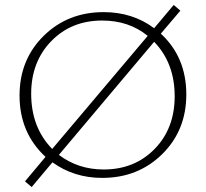

<svg xmlns="http://www.w3.org/2000/svg" viewBox="-20 -713 832 776"><path d="M630 -577Q733 -482 733 -331Q733 -186 635.5 -90Q538 6 393 6Q279 6 192 -57L108 43L81 20L164 -79Q59 -176 59 -327Q59 -472 156.5 -568Q254 -664 399 -664Q516 -664 603 -599L682 -693L709 -670ZM106 -334Q106 -198 191 -111L577 -568Q501 -630 393 -630Q268 -630 187 -546.5Q106 -463 106 -334ZM399 -28Q524 -28 605 -111Q686 -194 686 -324Q686 -458 603 -544L218 -87Q296 -28 399 -28Z"/></svg>

Font: EauTestText Light
Style: Regular
Weight: 300
Designer: Christian Thalmann (Catharsis Fonts)
Version: Version 0.001;PS 000.001;hotconv 1.0.88;makeotf.lib2.5.64775